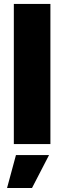

<svg xmlns="http://www.w3.org/2000/svg" viewBox="-20 -727 323 969"><path d="M234.4 0H49.8V-707H234.4ZM60.5 55.7H227.5L141.6 221.7H15.6Z"/></svg>

Font: Pretendard Std Black
Style: Regular
Weight: 900
Designer: Base glyphs from Inter by Rasmus Andersson; Hangeul glyphs from Noto Sans CJK(Source Han Sans) by Jang Soo-young and Kan
Foundry: Kil Hyung-jin
Version: Version 1.309